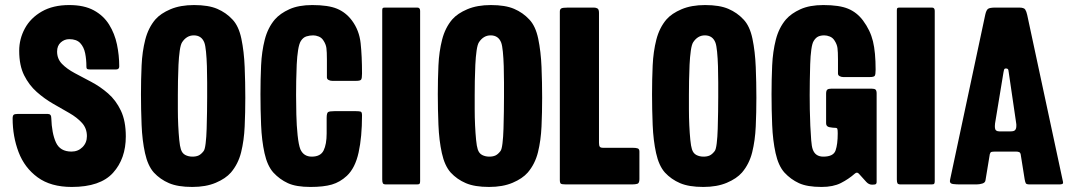

<svg xmlns="http://www.w3.org/2000/svg" viewBox="-20 -730 4248 760"><path d="M183 -263Q185 -202 201.5 -166Q218 -130 263 -130Q289 -130 306.5 -147.5Q324 -165 324 -191Q324 -222 304.5 -243.5Q285 -265 254.5 -282.5Q224 -300 190 -319.5Q156 -339 125.5 -366Q95 -393 75.5 -432Q56 -471 56 -529Q56 -576 78.5 -617.5Q101 -659 145.5 -684.5Q190 -710 254 -710Q313 -710 351.5 -689Q390 -668 412 -632.5Q434 -597 443 -554Q452 -511 452 -467Q452 -455 439 -455H339Q330 -455 326 -456.5Q322 -458 322 -467Q322 -495 317 -519.5Q312 -544 297.5 -559.5Q283 -575 254 -575Q235 -575 220.5 -562Q206 -549 206 -526Q206 -497 225.5 -477Q245 -457 276 -440.5Q307 -424 342 -405.5Q377 -387 408 -360Q439 -333 458.5 -292Q478 -251 478 -190Q478 -102 427.5 -46Q377 10 264 10Q181 10 129 -28Q77 -66 53.5 -128Q30 -190 30 -261Q30 -272 34 -275.5Q38 -279 50 -279H169Q183 -279 183 -263Z M741 10Q684 10 649 -5Q614 -20 589 -47Q565 -74 554 -124Q543 -174 540.5 -235.5Q538 -297 538 -357Q538 -416 540.5 -471Q543 -526 555 -573Q567 -620 595 -653Q616 -677 655 -693.5Q694 -710 748 -710Q805 -710 840 -695Q875 -680 900 -653Q925 -627 935.5 -576.5Q946 -526 948.5 -465Q951 -404 951 -343Q951 -285 948.5 -229.5Q946 -174 934.5 -127.5Q923 -81 894 -47Q873 -23 834 -6.5Q795 10 741 10ZM747 -590Q719 -590 701 -563Q695 -554 691.5 -529.5Q688 -505 686.5 -473.5Q685 -442 684.5 -410Q684 -378 684 -354Q684 -329 684 -297Q684 -265 685.5 -233.5Q687 -202 689.5 -176.5Q692 -151 696 -139Q701 -123 713.5 -116.5Q726 -110 742 -110Q756 -110 766 -114.5Q776 -119 786 -132Q791 -138 794 -162.5Q797 -187 798 -220.5Q799 -254 799.5 -288Q800 -322 800 -346Q800 -371 800 -403.5Q800 -436 799 -468Q798 -500 795.5 -525Q793 -550 789 -561Q778 -590 747 -590Z M1304 -290H1389Q1403 -290 1408 -288Q1413 -286 1413 -273Q1413 -188 1399.5 -126.5Q1386 -65 1353 -34Q1326 -9 1293.5 0.5Q1261 10 1209 10Q1152 10 1119.5 -5Q1087 -20 1062 -47Q1038 -74 1027 -124Q1016 -174 1013.5 -235.5Q1011 -297 1011 -357Q1011 -416 1013.5 -471Q1016 -526 1028 -573Q1040 -620 1068 -653Q1089 -677 1125.5 -693.5Q1162 -710 1216 -710Q1279 -710 1314 -695.5Q1349 -681 1373 -649Q1402 -610 1407.5 -559Q1413 -508 1413 -439Q1413 -420 1409.5 -415Q1406 -410 1390 -410H1295Q1287 -410 1280.5 -413.5Q1274 -417 1274 -424V-494Q1274 -525 1272 -540Q1270 -555 1260 -570Q1253 -581 1241.5 -585.5Q1230 -590 1220 -590Q1206 -590 1193 -586Q1180 -582 1171 -568Q1164 -557 1160 -532Q1156 -507 1154.5 -474.5Q1153 -442 1152.5 -410Q1152 -378 1152 -354Q1152 -321 1153 -277Q1154 -233 1158 -195Q1162 -157 1169 -139Q1182 -110 1214 -110Q1249 -110 1261 -134.5Q1273 -159 1273 -202V-263Q1273 -283 1279 -286.5Q1285 -290 1304 -290Z M1504 -700H1632Q1643 -700 1643 -687V-13Q1643 -6 1641 -3Q1639 0 1631 0H1508Q1498 0 1495.5 -4.5Q1493 -9 1493 -20V-689Q1493 -696 1495 -698Q1497 -700 1504 -700Z M1916 10Q1859 10 1824 -5Q1789 -20 1764 -47Q1740 -74 1729 -124Q1718 -174 1715.5 -235.5Q1713 -297 1713 -357Q1713 -416 1715.5 -471Q1718 -526 1730 -573Q1742 -620 1770 -653Q1791 -677 1830 -693.5Q1869 -710 1923 -710Q1980 -710 2015 -695Q2050 -680 2075 -653Q2100 -627 2110.5 -576.5Q2121 -526 2123.5 -465Q2126 -404 2126 -343Q2126 -285 2123.5 -229.5Q2121 -174 2109.5 -127.5Q2098 -81 2069 -47Q2048 -23 2009 -6.5Q1970 10 1916 10ZM1922 -590Q1894 -590 1876 -563Q1870 -554 1866.5 -529.5Q1863 -505 1861.5 -473.5Q1860 -442 1859.5 -410Q1859 -378 1859 -354Q1859 -329 1859 -297Q1859 -265 1860.5 -233.5Q1862 -202 1864.5 -176.5Q1867 -151 1871 -139Q1876 -123 1888.5 -116.5Q1901 -110 1917 -110Q1931 -110 1941 -114.5Q1951 -119 1961 -132Q1966 -138 1969 -162.5Q1972 -187 1973 -220.5Q1974 -254 1974.5 -288Q1975 -322 1975 -346Q1975 -371 1975 -403.5Q1975 -436 1974 -468Q1973 -500 1970.5 -525Q1968 -550 1964 -561Q1953 -590 1922 -590Z M2229 -700H2331Q2339 -700 2345 -696.5Q2351 -693 2351 -679V-165Q2351 -154 2354 -149.5Q2357 -145 2367 -145H2484Q2498 -145 2504.5 -142.5Q2511 -140 2511 -130V-21Q2511 -5 2503 -2.5Q2495 0 2481 0H2221Q2204 0 2200 -3Q2196 -6 2196 -18V-684Q2196 -693 2201.5 -696.5Q2207 -700 2229 -700Z M2764 10Q2707 10 2672 -5Q2637 -20 2612 -47Q2588 -74 2577 -124Q2566 -174 2563.5 -235.5Q2561 -297 2561 -357Q2561 -416 2563.5 -471Q2566 -526 2578 -573Q2590 -620 2618 -653Q2639 -677 2678 -693.5Q2717 -710 2771 -710Q2828 -710 2863 -695Q2898 -680 2923 -653Q2948 -627 2958.5 -576.5Q2969 -526 2971.5 -465Q2974 -404 2974 -343Q2974 -285 2971.5 -229.5Q2969 -174 2957.5 -127.5Q2946 -81 2917 -47Q2896 -23 2857 -6.5Q2818 10 2764 10ZM2770 -590Q2742 -590 2724 -563Q2718 -554 2714.5 -529.5Q2711 -505 2709.5 -473.5Q2708 -442 2707.5 -410Q2707 -378 2707 -354Q2707 -329 2707 -297Q2707 -265 2708.5 -233.5Q2710 -202 2712.5 -176.5Q2715 -151 2719 -139Q2724 -123 2736.5 -116.5Q2749 -110 2765 -110Q2779 -110 2789 -114.5Q2799 -119 2809 -132Q2814 -138 2817 -162.5Q2820 -187 2821 -220.5Q2822 -254 2822.5 -288Q2823 -322 2823 -346Q2823 -371 2823 -403.5Q2823 -436 2822 -468Q2821 -500 2818.5 -525Q2816 -550 2812 -561Q2801 -590 2770 -590Z M3450 -9Q3450 -4 3447 -1.5Q3444 1 3432 1Q3419 1 3409 -10L3381 -41Q3373 -51 3364 -43Q3339 -21 3308.5 -5.5Q3278 10 3232 10Q3175 10 3142.5 -5Q3110 -20 3085 -47Q3061 -74 3050 -124Q3039 -174 3036.5 -235.5Q3034 -297 3034 -357Q3034 -416 3036.5 -471Q3039 -526 3051 -573Q3063 -620 3091 -653Q3112 -677 3148.5 -693.5Q3185 -710 3239 -710Q3302 -710 3337 -695.5Q3372 -681 3396 -649Q3425 -610 3435.5 -566.5Q3446 -523 3446 -454Q3446 -435 3442.5 -430Q3439 -425 3423 -425H3318Q3310 -425 3303.5 -428.5Q3297 -432 3297 -439V-494Q3297 -525 3295 -540Q3293 -555 3283 -570Q3276 -581 3264.5 -585.5Q3253 -590 3243 -590Q3229 -590 3219 -585.5Q3209 -581 3201 -568Q3195 -559 3191.5 -534Q3188 -509 3187 -476Q3186 -443 3185.5 -410.5Q3185 -378 3185 -354Q3185 -329 3185.5 -296.5Q3186 -264 3187.5 -232Q3189 -200 3191 -175Q3193 -150 3197 -139Q3207 -110 3239 -110Q3279 -110 3287.5 -134.5Q3296 -159 3296 -202Q3296 -216 3294.5 -220Q3293 -224 3286 -224Q3277 -224 3263.5 -226.5Q3250 -229 3250 -242V-359Q3250 -371 3254.5 -375Q3259 -379 3270 -379H3431Q3442 -379 3446 -375Q3450 -371 3450 -360Z M3541 -700H3669Q3680 -700 3680 -687V-13Q3680 -6 3678 -3Q3676 0 3668 0H3545Q3535 0 3532.5 -4.5Q3530 -9 3530 -20V-689Q3530 -696 3532 -698Q3534 -700 3541 -700Z M3898 -120 3881 -17Q3880 -7 3868.5 -3.5Q3857 0 3845 0H3779Q3766 0 3753 -1.5Q3740 -3 3740 -13Q3740 -16 3741 -20L3880 -672Q3884 -690 3891 -695Q3898 -700 3920 -700H4014Q4033 -700 4038 -692.5Q4043 -685 4046 -671L4186 -18Q4187 -14 4187.5 -11Q4188 -8 4188 -6Q4188 0 4173 0H4056Q4043 0 4040.5 -4.5Q4038 -9 4036 -20L4021 -114Q4020 -125 4015 -127.5Q4010 -130 4002 -130H3922Q3908 -130 3904 -128.5Q3900 -127 3898 -120ZM3935 -210H3981Q3994 -210 3998.5 -215.5Q4003 -221 4003 -231Q4003 -234 4003 -237.5Q4003 -241 4002 -245L3973 -443Q3972 -454 3969.5 -456.5Q3967 -459 3962 -459Q3957 -459 3955.5 -456.5Q3954 -454 3952 -443L3921 -255Q3918 -240 3918 -231Q3918 -217 3923 -213.5Q3928 -210 3935 -210Z"/></svg>

Font: Railroad Gothic CC
Style: Bold
Weight: 700
Designer: indestructible type*
Foundry: Cowboy Collective
Version: Version 1.000